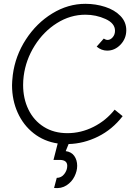

<svg xmlns="http://www.w3.org/2000/svg" viewBox="-20 -731 734 1005"><path d="M339 23 324 60Q354 64 369 85.5Q384 107 384 137Q384 164 370 192.5Q356 221 328.5 239Q301 257 263 253L277 200Q301 200 316.5 180Q332 160 332 137Q332 106 292 106H260L282 20Q210 9 156 -33.5Q102 -76 72.5 -141.5Q43 -207 43 -285Q43 -303 47 -339Q60 -439 115.5 -524.5Q171 -610 253.5 -660.5Q336 -711 427 -711Q481 -711 530.5 -695Q580 -679 610.5 -647.5Q641 -616 641 -573Q641 -529 611 -497.5Q581 -466 541 -466Q511 -466 486 -487L523 -529Q534 -522 543 -522Q558 -522 570 -536Q582 -550 582 -570Q582 -609 532.5 -631.5Q483 -654 427 -654Q348 -654 278 -610Q208 -566 161.5 -492Q115 -418 104 -333Q101 -309 101 -286Q101 -215 129 -157.5Q157 -100 209.5 -67Q262 -34 333 -34Q404 -34 469.5 -67Q535 -100 580 -157L622 -123Q568 -53 493 -16Q418 21 339 23Z"/></svg>

Font: Bellota
Style: Italic
Weight: 400
Italic angle: -7.5°
Designer: Kemie Guaida
Foundry: Kemie Guaida
Version: Version 4.001